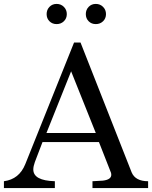

<svg xmlns="http://www.w3.org/2000/svg" viewBox="-28 -960 776 980"><path d="M-8 -35Q70 -45 101 -122L350 -743H383L644 -80Q663 -35 728 -35V0H444V-35Q449 -35 471 -36.5Q493 -38 497 -38Q540 -43 540 -68L539 -77L477 -235H189L150 -133Q142 -111 142 -95Q142 -38 252 -35V0H-8ZM335 -596 209 -281H461ZM224.5 -851.5Q210 -866 210 -888Q210 -910 224.5 -925Q239 -940 261 -940Q283 -940 298 -925Q313 -910 313 -888Q313 -866 298 -851.5Q283 -837 261 -837Q239 -837 224.5 -851.5ZM424.5 -851.5Q410 -866 410 -888Q410 -910 424.5 -925Q439 -940 461 -940Q483 -940 498 -925Q513 -910 513 -888Q513 -866 498 -851.5Q483 -837 461 -837Q439 -837 424.5 -851.5Z"/></svg>

Font: Academico
Style: Regular
Weight: 400
Foundry: Steinberg Media Technologies GmbH
Version: Version 0.902